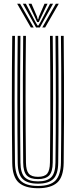

<svg xmlns="http://www.w3.org/2000/svg" viewBox="-20 -990 402 1017"><path d="M181.3 7Q112.4 7 79.1 -23Q45.7 -53.1 44.8 -127.8Q44 -198.3 43.4 -280.3Q42.9 -362.2 42.9 -450.1Q42.9 -538 43.3 -626.9Q43.8 -715.8 44.8 -800H59.3Q58.5 -723 57.9 -635.8Q57.4 -548.6 57.4 -459Q57.4 -369.5 57.9 -285Q58.5 -200.5 59.3 -129Q60.2 -63.5 87.9 -34.3Q115.6 -5.1 181.3 -5.1Q246.8 -5.1 274.4 -34.3Q301.9 -63.5 302.8 -129Q303.7 -199.1 304.2 -280.9Q304.7 -362.8 304.7 -450.7Q304.7 -538.6 304.3 -627.4Q303.9 -716.2 302.8 -800H317.3Q318.4 -697.5 318.9 -582.6Q319.4 -467.7 319 -351.4Q318.6 -235.1 317.3 -127.8Q316.4 -52.5 282.9 -22.7Q249.4 7 181.3 7ZM181.3 -17.1Q126.4 -17.1 100.4 -41.6Q74.4 -66 73.8 -128Q73 -206.1 72.4 -288.5Q71.9 -371 71.9 -456.2Q71.9 -541.4 72.4 -627.7Q72.9 -714.1 73.8 -800H88.3Q87.4 -719.5 86.9 -633.3Q86.4 -547 86.4 -459.7Q86.4 -372.5 86.9 -288.5Q87.5 -204.5 88.3 -128.4Q88.9 -73.5 110.9 -51.3Q132.9 -29.2 181.3 -29.2Q229.4 -29.2 251.3 -51.2Q273.2 -73.1 273.8 -128.4Q274.7 -204 275.2 -286.8Q275.7 -369.6 275.7 -456Q275.7 -542.4 275.2 -629.3Q274.7 -716.2 273.8 -800H288.3Q289.2 -718.6 289.7 -632.3Q290.2 -546 290.2 -459.1Q290.2 -372.2 289.7 -288.4Q289.1 -204.6 288.3 -128Q287.7 -66.5 262.1 -41.8Q236.5 -17.1 181.3 -17.1ZM181.3 -41.3Q140.3 -41.3 121.8 -60.6Q103.4 -79.9 102.8 -128.8Q101.7 -222.4 101.3 -335.3Q100.9 -448.3 101.2 -567.8Q101.5 -687.3 102.8 -800H117.3Q116.5 -719.2 115.9 -638.5Q115.4 -557.7 115.4 -475.1Q115.4 -392.5 115.9 -306.4Q116.4 -220.3 117.5 -128.8Q118.1 -87.1 132.3 -70.2Q146.5 -53.4 181.3 -53.4Q215.9 -53.4 230 -70.2Q244 -87.1 244.6 -128.8Q246.1 -255.9 246.5 -367Q246.9 -478 246.4 -583.7Q245.9 -689.4 244.8 -800H259.3Q260.2 -723.3 260.7 -636.5Q261.2 -549.6 261.2 -460.4Q261.2 -371.2 260.7 -286.3Q260.2 -201.4 259.3 -128.8Q258.7 -79.3 240.1 -60.3Q221.5 -41.3 181.3 -41.3ZM70.9 -970.2H86.4L158.4 -844.4H143.3ZM101.1 -970.2H117L166.4 -876L178.9 -854.7H183.3L195.9 -876L245.2 -970.2H261.1L191.2 -844.4H171ZM130.9 -970.2H146.8L175.9 -902.4L179.7 -887.8H182.5L186.4 -902.4L215.8 -970.2H231.7L194.7 -893.1L185.5 -873.2H176.7L167.4 -893.1ZM275.8 -970.2H291.3L219 -844.4H203.9Z"/></svg>

Font: Big Shoulders Inline Display SC Thin
Style: Regular
Weight: 100
Designer: Patric King
Foundry: XO Type Co
Version: Version 2.002